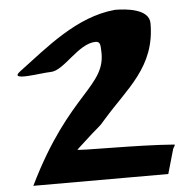

<svg xmlns="http://www.w3.org/2000/svg" viewBox="-52 -787 832 839"><g transform="rotate(-5 363.5 -367.5)"><path d="M689.5 -126C524.5 -139 259.2 -134.2 266.5 -141C395.5 -261 356.8 -216.4 395.5 -261C506.6 -388.8 632.5 -470.8 632.5 -663C632.5 -726.3 532 -735 482.5 -735C312.3 -719.2 173.1 -597.5 47.5 -504C-11.2 -460.3 137.9 -489 179.5 -489C238 -489 310 -603 386.5 -603C408.4 -603 406.4 -582.4 407.5 -564C417.6 -402.8 252.2 -394.8 60.5 0H652.5L683.5 -108C686 -115.2 696.5 -125 689.5 -126Z"/></g></svg>

Font: Rocketfuel
Style: Regular
Weight: 400
Designer: Mew Too
Foundry: Cannot Into Space Fonts.
Version: Version 0.27